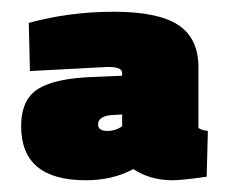

<svg xmlns="http://www.w3.org/2000/svg" viewBox="-20 -686 391 327"><path d="M16 -471Q16 -517 45.5 -535Q75 -553 141 -555L188 -557V-562Q188 -572 164 -572L31 -565L29 -647Q98 -666 174 -666Q249 -666 283.5 -643.5Q318 -621 318 -571V-468Q324 -464 334 -463L332 -385Q289 -379 274 -379Q236 -379 207 -398Q172 -379 126 -379Q16 -379 16 -471ZM188 -471V-491L170 -490Q147 -488 147 -474Q147 -463 163 -463Q177 -463 188 -471Z"/></svg>

Font: Cairo Black
Style: Regular
Weight: 900
Designer: Mohamed Gaber, the designers of Titillium
Foundry: Kief Type Foundry
Version: Version 2.009; ttfautohint (v1.5.33-1714) -l 8 -r 50 -G 200 